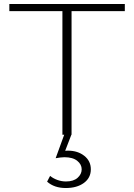

<svg xmlns="http://www.w3.org/2000/svg" viewBox="-20 -678 675 966"><path d="M294 0V-658H340V0ZM27 -622V-658H608V-622ZM303 0H339L302 96L276 87Q285 84 297.5 82Q310 80 322 80Q371 80 404 106Q437 132 437 174Q437 217 402 242.5Q367 268 311 268Q282 268 258.5 260Q235 252 217 236L232 207Q248 220 269 227.5Q290 235 312 235Q350 235 370.5 216.5Q391 198 391 174Q391 149 368.5 131Q346 113 304 113Q295 113 283 114.5Q271 116 260 118Z"/></svg>

Font: Ysabeau ExtraLight
Style: Regular
Weight: 250
Designer: Christian Thalmann (Catharsis Fonts)
Version: Version 2.002